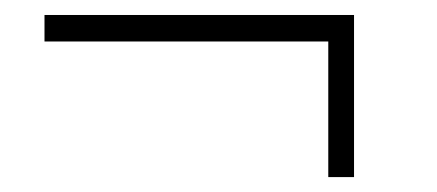

<svg xmlns="http://www.w3.org/2000/svg" viewBox="-20 -391 580 255"><path d="M39.1 -335.9V-371.1H450.2V-155.8H416V-335.9Z"/></svg>

Font: Trueno UltraLight
Style: Regular
Weight: 250
Designer: Julieta Ulanovsky
Foundry: Julieta Ulanovsky
Version: Version 3.001b | FøM Fix